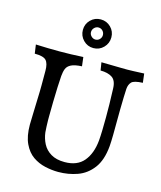

<svg xmlns="http://www.w3.org/2000/svg" viewBox="-124 -926 865 1029"><g transform="rotate(15 308.5 -411.5)"><path d="M297 13Q261 13 223.5 4.5Q186 -4 155 -25.5Q124 -47 104.5 -88Q85 -129 85 -193Q85 -210 86.5 -248.5Q88 -287 89 -329Q90 -357 90.5 -375.5Q91 -394 91 -412.5Q91 -431 91 -457V-493Q91 -534 75.5 -550.5Q60 -567 12 -567L5 -616Q74 -613 138 -613Q169 -613 201 -614Q233 -615 268 -617L274 -567Q234 -565 214.5 -555Q195 -545 188.5 -528.5Q182 -512 180 -488Q178 -465 176.5 -425Q175 -385 174 -341Q173 -297 173 -260Q173 -256 173 -240.5Q173 -225 174 -206.5Q175 -188 176 -174Q180 -141 195 -112Q210 -83 240 -65Q270 -47 316 -47Q386 -47 422 -90Q458 -133 465 -206Q467 -229 468 -266Q469 -303 469 -335Q469 -367 468.5 -408.5Q468 -450 466 -494Q465 -539 441 -555Q417 -571 376 -571L369 -615L479 -613Q514 -612 547.5 -613.5Q581 -615 606 -616L612 -566Q563 -564 550 -550Q537 -536 535 -512Q534 -496 533 -464Q532 -432 531.5 -395.5Q531 -359 531 -327Q531 -290 530.5 -254Q530 -218 528 -192Q521 -113 487 -68Q453 -23 403 -5Q353 13 297 13ZM307 -677Q274 -677 251 -700.5Q228 -724 228 -757Q228 -790 251 -813Q274 -836 307 -836Q340 -836 363 -813Q386 -790 386 -757Q386 -724 363 -700.5Q340 -677 307 -677ZM306 -724Q320 -724 329.5 -734Q339 -744 339 -757Q339 -771 329.5 -781Q320 -791 306 -791Q293 -791 283 -781Q273 -771 273 -757Q273 -744 283 -734Q293 -724 306 -724Z"/></g></svg>

Font: Maname
Style: Regular
Weight: 400
Designer: Pathum Egodawatta
Foundry: mooniak
Version: Version 1.000; ttfautohint (v1.8.4.7-5d5b)